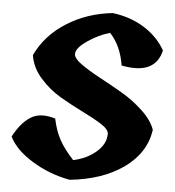

<svg xmlns="http://www.w3.org/2000/svg" viewBox="-53 -809 783 858"><g transform="rotate(5 338.0 -379.5)"><path d="M443 -219Q443 -239 408.5 -261Q374 -283 323 -308Q272 -333 220.5 -363Q169 -393 128 -439.5Q87 -486 79 -541Q122 -632 213 -689.5Q304 -747 418 -759Q499 -749 561 -710Q623 -671 656 -612Q630 -499 478 -529Q464 -617 414 -670Q362 -655 313.5 -621.5Q265 -588 266 -562Q266 -543 300 -518.5Q334 -494 384.5 -467Q435 -440 487.5 -409.5Q540 -379 584 -337.5Q628 -296 642 -254Q626 -149 531.5 -82Q437 -15 291 0Q199 -17 121.5 -64.5Q44 -112 16 -170Q48 -232 91.5 -260Q135 -288 203 -267Q214 -213 236 -173Q258 -133 299 -89Q360 -102 401.5 -138Q443 -174 443 -219Z"/></g></svg>

Font: Tillana
Style: Bold
Weight: 700
Designer: Lipi Raval (Devanagari, Latin), Jonny Pinhorn (Latin)
Foundry: Indian Type Foundry
Version: Version 2.002;PS 1.0;hotconv 1.0.79;makeotf.lib2.5.61930; tt